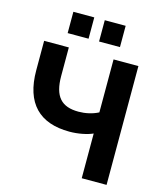

<svg xmlns="http://www.w3.org/2000/svg" viewBox="-133 -1025 953 1122"><g transform="rotate(15 344.0 -463.5)"><path d="M619.1 0V-718.8H468.8V-398.4C433.6 -379.9 390.6 -370.6 349.6 -370.6C246.1 -370.6 198.2 -421.9 198.2 -546.4V-718.8H48.8V-540.5C48.8 -340.8 147.5 -244.1 328.6 -244.1C381.3 -244.1 435.5 -255.4 468.8 -270.5V0ZM296.4 -797.9V-926.8H169.9V-797.9ZM486.3 -797.9V-926.8H359.9V-797.9Z"/></g></svg>

Font: Winston
Style: Bold
Weight: 700
Designer: Vernon Adams, Kim Jin-seong, David Berlow, Cristiano Sobral
Foundry: The Winston Project Authors
Version: Version 3.004